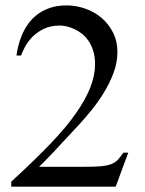

<svg xmlns="http://www.w3.org/2000/svg" viewBox="-20 -697 540 717"><path d="M412.1 0H22V-18.6Q108.4 -97.7 168.7 -160.6Q229 -223.6 264.6 -275.4Q299.8 -325.7 317.4 -370.8Q335 -416 335 -457Q335 -485.4 328.1 -507.1Q321.3 -528.8 310.1 -544.9Q298.8 -561 284.9 -571.8Q271 -582.5 256.3 -589.1Q241.7 -595.7 228 -598.6Q214.4 -601.6 204.1 -601.6Q168.9 -601.6 143.8 -589.4Q118.7 -577.1 101.3 -559.6Q84 -542 73.7 -522.7Q63.5 -503.4 58.6 -489.7H41.5Q43.5 -504.4 48.1 -524.2Q52.7 -543.9 61.3 -564.7Q69.8 -585.4 83.5 -605.5Q97.2 -625.5 117.4 -641.4Q137.7 -657.2 165 -667Q192.4 -676.8 229 -676.8Q264.2 -676.8 298.3 -664.8Q332.5 -652.8 359.1 -630.4Q385.7 -607.9 402.1 -575.4Q418.5 -543 418.5 -502.4Q418.5 -463.4 404.1 -425Q389.6 -386.7 368.4 -351.8Q347.2 -316.9 322.5 -286.6Q297.9 -256.3 277.3 -233.9Q215.8 -167 178.5 -127.7Q141.1 -88.4 126 -74.2H299.3Q336.4 -74.2 359.1 -76.4Q381.8 -78.6 396.2 -84.5Q410.6 -90.3 420.2 -100.6Q429.7 -110.8 440.9 -127H459Z"/></svg>

Font: Tai Heritage Pro
Style: Regular
Weight: 400
Designer: Faah Baccam, Walt Agee, Victor Gaultney, Annie Olsen
Foundry: SIL International
Version: Version 2.600